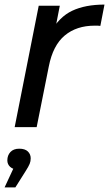

<svg xmlns="http://www.w3.org/2000/svg" viewBox="-25 -555 476 838"><path d="M39 0 144 -530H236L206 -376L196 -414Q233 -481 290 -508Q347 -535 431 -535L413 -442Q407 -443 401 -443Q395 -443 388 -443Q309 -443 257.5 -400Q206 -357 188 -265L135 0ZM-5 263 48 149 54 185Q32 185 19.5 173.5Q7 162 7 145Q7 123 20.5 108.5Q34 94 59 94Q84 94 96.5 106Q109 118 109 136Q109 149 104.5 160Q100 171 88 190L42 263Z"/></svg>

Font: MOST Montserrat Medium
Style: Italic
Weight: 500
Italic angle: -11.3°
Designer: Julieta Ulanovsky
Foundry: Julieta Ulanovsky
Version: Version 8.000;March 11, 2024;FontCreator 15.0.0.2926 64-bit